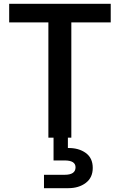

<svg xmlns="http://www.w3.org/2000/svg" viewBox="-20 -720 627 1004"><path d="M233 0V-603H28V-700H559V-603H353V0H335V54Q391 53 428 79.5Q465 106 465 158Q465 209 428.5 236.5Q392 264 337 264H210V194H318Q375 194 375 155Q375 119 318 119H260V0Z"/></svg>

Font: AWOL-DM SemiBold
Style: Regular
Weight: 600
Designer: Colophon Foundry, Jonny Pinhorn, Mikhail Sharanda
Foundry: Colophon Foundry
Version: Version 1.000;Glyphs 3.2.3 (3260)